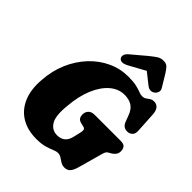

<svg xmlns="http://www.w3.org/2000/svg" viewBox="-259 -1105 1273 1273"><g transform="rotate(45 377.0 -469.0)"><path d="M440.5 -712Q487.5 -712 516.5 -705Q545.5 -698 563 -691Q580.5 -684 594 -684Q612 -684 623.2 -692Q634.5 -700 646.2 -708Q658 -716 677.5 -716Q700 -716 714.2 -699.5Q728.5 -683 730.5 -651L739 -505Q740.5 -478 728 -464.5Q715.5 -451 697 -449Q653 -444.5 637 -488L621 -530.5Q606 -572 578 -590.5Q550 -609 505.5 -609Q451 -609 404.8 -569.8Q358.5 -530.5 328 -458.2Q297.5 -386 289.5 -287Q279 -186 305 -144Q331 -102 379.5 -102Q412 -102 433.5 -119Q455 -136 463.5 -171.5L476 -224Q480.5 -241.5 478.2 -251.8Q476 -262 463.5 -265.5L431.5 -273.5Q414.5 -278.5 407.5 -290.5Q400.5 -302.5 400.5 -318.5Q400.5 -343.5 415.8 -359Q431 -374.5 460 -374.5H703.5Q734 -374.5 744 -360.8Q754 -347 754 -326.5Q754 -306 742.8 -292.5Q731.5 -279 718.5 -271.5L703 -263Q692 -257 687 -248.8Q682 -240.5 677.5 -224L631.5 -58Q620.5 -18 605.5 -1.5Q590.5 15 565 15Q544 15 528.8 5.2Q513.5 -4.5 499 -14.2Q484.5 -24 466 -24Q450.5 -24 429.5 -14.8Q408.5 -5.5 377.2 3.5Q346 12.5 299.5 12.5Q215 12.5 156 -23.8Q97 -60 68.5 -128Q40 -196 48 -290.5Q54 -381 87.2 -457.8Q120.5 -534.5 174.2 -591.8Q228 -649 296 -680.5Q364 -712 440.5 -712ZM386 -763.5Q338 -737 318.5 -760Q310 -770.5 313.5 -786.8Q317 -803 338.5 -820.5L434 -901Q461 -923 481.8 -937.2Q502.5 -951.5 529 -951.5Q555.5 -951.5 569 -937.5Q582.5 -923.5 596.5 -901L648 -816Q658.5 -798.5 653.2 -783.5Q648 -768.5 637 -760Q607 -738.5 575.5 -763.5L498 -825Z"/></g></svg>

Font: Fraunces 72pt SuperSoft Black
Style: Italic
Weight: 900
Italic angle: -16°
Version: Version 1.000;[b76b70a41]